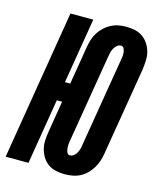

<svg xmlns="http://www.w3.org/2000/svg" viewBox="-132 -823 750 910"><g transform="rotate(15 243.0 -367.5)"><path d="M273 8Q251 8 229.5 3.5Q208 -1 191 -13Q174 -25 163 -42.5Q152 -60 146.5 -80.5Q141 -101 142 -123Q143 -145 147 -168L172 -321H146L93 0H-19L102 -735H214L161 -414H187L218 -602Q221 -620 226.5 -638Q232 -656 242.5 -673Q253 -690 268 -704Q283 -718 300.5 -727Q318 -736 336.5 -739.5Q355 -743 374 -743Q396 -743 417 -738.5Q438 -734 455 -722Q472 -710 483.5 -692.5Q495 -675 500.5 -654.5Q506 -634 505 -612Q504 -590 501 -567L429 -133Q426 -115 420 -97Q414 -79 403.5 -62Q393 -45 379 -31Q365 -17 347.5 -8Q330 1 310.5 4.5Q291 8 273 8ZM273 -85Q284 -85 292.5 -92Q301 -99 306 -108.5Q311 -118 314 -128Q317 -138 318 -149L390 -583Q392 -592 393 -602Q394 -612 393 -622Q392 -632 387.5 -641Q383 -650 373 -650Q363 -650 354.5 -643Q346 -636 340.5 -626.5Q335 -617 332.5 -607Q330 -597 328 -586L256 -152Q254 -143 253.5 -133Q253 -123 254 -113Q255 -103 259 -94Q263 -85 273 -85Z"/></g></svg>

Font: Iosevka Term Curly Hv Obl
Style: Regular
Weight: 900
Italic angle: -9°
Designer: Belleve Invis
Foundry: Belleve Invis
Version: Version 32.3.0